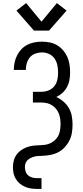

<svg xmlns="http://www.w3.org/2000/svg" viewBox="-20 -1014 540 1249"><path d="M201 -815 87 -945 150 -994 250 -873 350 -994 413 -945 299 -815ZM221 215Q201 215 181 212Q161 209 142.5 201Q124 193 108.5 180Q93 167 82.5 149.5Q72 132 68 112.5Q64 93 64 73Q64 49 71 26Q78 3 93.5 -15Q109 -33 130 -45Q151 -57 174.5 -62.5Q198 -68 221.5 -68.5Q245 -69 268.5 -71.5Q292 -74 313.5 -85.5Q335 -97 349.5 -116Q364 -135 369 -158.5Q374 -182 374 -206Q374 -224 371.5 -241.5Q369 -259 362.5 -275.5Q356 -292 344.5 -306Q333 -320 318 -329.5Q303 -339 285.5 -343Q268 -347 250 -347H194V-417H250Q274 -417 296.5 -426Q319 -435 333.5 -453.5Q348 -472 353 -495.5Q358 -519 358 -543Q358 -566 353 -590Q348 -614 334.5 -633.5Q321 -653 299 -663Q277 -673 253 -673Q231 -673 210 -665.5Q189 -658 175 -641.5Q161 -625 154.5 -603.5Q148 -582 148 -561V-559H70V-562Q70 -586 75.5 -610Q81 -634 92 -655.5Q103 -677 120 -694.5Q137 -712 158.5 -723Q180 -734 204.5 -738.5Q229 -743 253 -743Q278 -743 303.5 -738Q329 -733 351 -720Q373 -707 390 -687.5Q407 -668 417.5 -644.5Q428 -621 432 -595.5Q436 -570 436 -544Q436 -520 432 -495.5Q428 -471 416.5 -449Q405 -427 386.5 -410Q368 -393 346 -383Q371 -372 392.5 -353.5Q414 -335 428 -311Q442 -287 447 -259Q452 -231 452 -204Q452 -176 447.5 -149Q443 -122 430.5 -98Q418 -74 399 -54Q380 -34 355.5 -22Q331 -10 304 -5.5Q277 -1 250 0Q237 0 225 1Q213 2 201 5.5Q189 9 178 14.5Q167 20 158.5 28.5Q150 37 146 48.5Q142 60 142 72Q142 88 147 102.5Q152 117 163.5 127Q175 137 190 141Q205 145 221 145H250V215Z"/></svg>

Font: Iosevka www.saffi
Style: Regular
Weight: 400
Monospace: yes
Designer: Belleve Invis
Foundry: Belleve Invis
Version: Version 22.0.2; ttfautohint (v1.8.3)